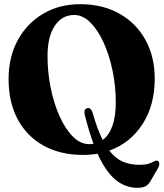

<svg xmlns="http://www.w3.org/2000/svg" viewBox="-20 -730 785 917"><path d="M363 -710Q470 -710 550 -665Q630 -620 674.5 -539.8Q719 -459.5 719 -354Q719 -227 660.5 -136.8Q602 -46.5 502 -10.5Q531.5 27 566.5 42Q601.5 57 644 57Q678 57 694 50.5Q710 44 722 38Q738 34 740.5 49Q742.5 58 735 72.5L699.5 133.5Q690 151 676.5 158.8Q663 166.5 637 167Q578 167 531.2 128.2Q484.5 89.5 446 4Q412.5 10 377 10Q268 10 188 -34.5Q108 -79 64.5 -160.2Q21 -241.5 21 -352.5Q21 -457.5 64.8 -538Q108.5 -618.5 185.8 -664.2Q263 -710 363 -710ZM385 -180.5Q378 -208.5 396.5 -213.5Q414 -218 423 -189.5Q445 -111.5 470.5 -61.5Q500.5 -83.5 516.8 -128.8Q533 -174 533 -242Q533 -316.5 518 -390.2Q503 -464 475.8 -524.8Q448.5 -585.5 412.2 -622Q376 -658.5 334 -658.5Q276.5 -658.5 241.8 -607Q207 -555.5 207 -461.5Q207 -385.5 222 -311Q237 -236.5 264.2 -175.5Q291.5 -114.5 327.8 -78Q364 -41.5 406.5 -41.5Q417 -41.5 426.5 -43Q405 -102 385 -180.5Z"/></svg>

Font: Fraunces 144pt Soft
Style: Bold
Weight: 700
Version: Version 1.000;[0bf87f6ff]